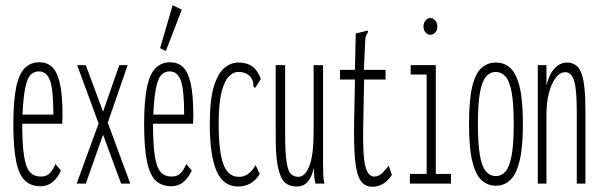

<svg xmlns="http://www.w3.org/2000/svg" viewBox="-20 -702 2290 734"><path d="M135 10Q99 10 76 -11Q53 -32 42 -84Q31 -136 31 -227Q31 -317 42 -369Q53 -421 75.5 -442.5Q98 -464 131 -464Q159 -464 178.5 -446.5Q198 -429 208.5 -385Q219 -341 219 -261Q219 -251 218.5 -244Q218 -237 218 -229H65Q65 -149 72 -105Q79 -61 94.5 -44Q110 -27 136 -27Q159 -27 171.5 -41Q184 -55 192 -75L213 -50Q201 -23 181.5 -6.5Q162 10 135 10ZM66 -264H184Q184 -358 171.5 -393.5Q159 -429 129 -429Q109 -429 96.5 -415.5Q84 -402 76.5 -366Q69 -330 66 -264Z M273 0 357 -230 275 -453H308L374 -275L436 -453H468L392 -233L478 0H443L374 -187L308 0Z M635 10Q599 10 576 -11Q553 -32 542 -84Q531 -136 531 -227Q531 -317 542 -369Q553 -421 575.5 -442.5Q598 -464 631 -464Q659 -464 678.5 -446.5Q698 -429 708.5 -385Q719 -341 719 -261Q719 -251 718.5 -244Q718 -237 718 -229H565Q565 -149 572 -105Q579 -61 594.5 -44Q610 -27 636 -27Q659 -27 671.5 -41Q684 -55 692 -75L713 -50Q701 -23 681.5 -6.5Q662 10 635 10ZM566 -264H684Q684 -358 671.5 -393.5Q659 -429 629 -429Q609 -429 596.5 -415.5Q584 -402 576.5 -366Q569 -330 566 -264ZM614 -507 592 -518 640 -682 675 -665Z M891 11Q833 11 807.5 -49Q782 -109 782 -228Q782 -320 797.5 -371Q813 -422 838 -442.5Q863 -463 892 -463Q956 -463 977 -400L960 -373L955 -366L949 -370Q949 -377 948 -385.5Q947 -394 938 -408Q921 -427 891 -427Q872 -427 855 -410Q838 -393 827 -350Q816 -307 816 -228Q816 -122 834 -74Q852 -26 893 -26Q910 -25 927.5 -36.5Q945 -48 957 -71L973 -37Q958 -12 936.5 -0.5Q915 11 891 11Z M1113 11Q1086 11 1068.5 -5Q1051 -21 1042 -66Q1033 -111 1034 -197V-453H1070V-197Q1070 -119 1075.5 -83Q1081 -47 1092.5 -36.5Q1104 -26 1121 -26Q1146 -26 1162.5 -67Q1179 -108 1179 -201V-453H1215V-82Q1215 -64 1215.5 -41Q1216 -18 1220 0H1186Q1182 -17 1181 -30.5Q1180 -44 1180 -61Q1173 -28 1157.5 -8.5Q1142 11 1113 11Z M1404 12Q1375 12 1359 -11Q1343 -34 1337.5 -90.5Q1332 -147 1334 -248L1337 -398H1280V-435H1337L1340 -574L1377 -583L1386 -585L1387 -579Q1383 -573 1379.5 -565.5Q1376 -558 1376 -542L1371 -435H1454V-398H1372L1369 -243Q1367 -163 1370 -115.5Q1373 -68 1383 -48Q1393 -28 1410 -27Q1428 -27 1442.5 -41.5Q1457 -56 1466 -69L1478 -33Q1461 -8 1442.5 2Q1424 12 1404 12Z M1547 0V-37H1611V-417H1550V-453H1646V-37H1704V0ZM1625 -569Q1615 -569 1607 -578Q1599 -587 1599 -600Q1599 -614 1606.5 -623.5Q1614 -633 1625 -633Q1636 -633 1644 -623.5Q1652 -614 1652 -600Q1652 -587 1644 -578Q1636 -569 1625 -569Z M1876 8Q1843 8 1820 -14Q1797 -36 1785 -87.5Q1773 -139 1773 -227Q1773 -319 1785 -370Q1797 -421 1820.5 -442Q1844 -463 1876 -463Q1908 -463 1931 -442Q1954 -421 1966.5 -370Q1979 -319 1979 -227Q1979 -139 1966.5 -87.5Q1954 -36 1931 -14Q1908 8 1876 8ZM1876 -29Q1898 -29 1913 -47Q1928 -65 1936 -108.5Q1944 -152 1944 -228Q1944 -306 1936 -349Q1928 -392 1913 -409Q1898 -426 1876 -427Q1854 -427 1838.5 -409.5Q1823 -392 1815 -349Q1807 -306 1807 -228Q1807 -152 1814.5 -108.5Q1822 -65 1837.5 -47Q1853 -29 1876 -29Z M2036 0V-453H2069V-375Q2080 -420 2101 -441.5Q2122 -463 2148 -463Q2171 -463 2187 -448Q2203 -433 2210.5 -393Q2218 -353 2218 -278V0H2185V-276Q2185 -359 2175 -392.5Q2165 -426 2141 -426Q2121 -426 2104.5 -404.5Q2088 -383 2078.5 -346.5Q2069 -310 2069 -264V0Z"/></svg>

Font: Inconsolata UltraCondensed Light
Style: Regular
Weight: 300
Width: 1
Monospace: yes
Designer: Raph Levien, Cyreal, Brenton Simpson
Foundry: Raph Levien, Cyreal, Google
Version: Version 3.001; ttfautohint (v1.8.2.53-6de2)